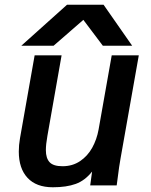

<svg xmlns="http://www.w3.org/2000/svg" viewBox="-20 -784 640 812"><path d="M59.5 -143Q59.5 -170.5 64.5 -199L126.5 -550H240.5L180.5 -209.5Q174 -173 174 -149Q174 -115 189.8 -98Q205.5 -81 244.5 -81Q286.5 -81 318.5 -102.5Q350.5 -124 370 -159.2Q389.5 -194.5 397 -236.5L452.5 -550H567L490 -115Q483 -76 479 -41Q476 -15 473.5 0H361.5L369.5 -58.5Q339.5 -20.5 300.2 -6.2Q261 8 203.5 8Q133.5 8 96.5 -31.8Q59.5 -71.5 59.5 -143ZM263.5 -764H418L539 -590.5H415L332.5 -700L206.5 -590.5H70Z"/></svg>

Font: JuliaMono SemiBoldItalic
Style: Regular
Weight: 600
Italic angle: -9°
Monospace: yes
Designer: cormullion
Foundry: corm
Version: Version 0.049; ttfautohint (v1.8.4)